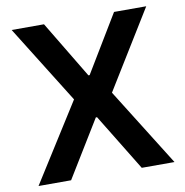

<svg xmlns="http://www.w3.org/2000/svg" viewBox="-81 -805 852 882"><g transform="rotate(-10 345.0 -363.5)"><path d="M342 -460.9H347.7L508.5 -727.3H658.7L434.7 -363.6L662.3 0H509.6L347.7 -264.6H342L180 0H28.1L257.8 -363.6L30.9 -727.3H181.8Z"/></g></svg>

Font: Interop SemBd
Style: Regular
Weight: 600
Designer: Rasmus Andersson, Google, Jang Haemin
Foundry: jhaemin
Version: Version 1.008